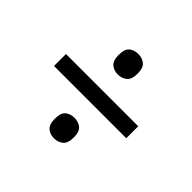

<svg xmlns="http://www.w3.org/2000/svg" viewBox="-124 -761 806 806"><g transform="rotate(45 279.5 -357.5)"><path d="M65 -322V-393H494V-322ZM280 -107Q256 -107 240 -120.5Q224 -134 224 -168Q224 -203 240 -216Q256 -229 280 -229Q303 -229 319.5 -216Q336 -203 336 -168Q336 -134 319.5 -120.5Q303 -107 280 -107ZM280 -486Q256 -486 240 -499.5Q224 -513 224 -547Q224 -582 240 -595Q256 -608 280 -608Q303 -608 319.5 -595Q336 -582 336 -547Q336 -513 319.5 -499.5Q303 -486 280 -486Z"/></g></svg>

Font: Noto Serif Bengali Black
Style: Regular
Weight: 900
Version: Version 2.003